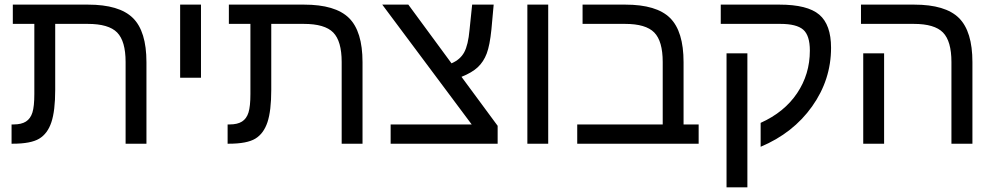

<svg xmlns="http://www.w3.org/2000/svg" viewBox="-20 -619 4288 827"><path d="M127.9 -516.1H35.2V-599.1H358.9Q493.7 -599.1 552.2 -541.7Q610.8 -484.4 610.8 -351.1V0H521V-352.1Q521 -441.9 484.6 -479Q448.2 -516.1 357.9 -516.1H217.8V-231.9Q217.8 -142.1 201.4 -92.8Q185.1 -43.5 148.9 -21.7Q112.8 0 35.2 0H29.8V-83H38.1Q72.3 -83 91.8 -95.5Q111.3 -107.9 119.6 -134.3Q127.9 -160.6 127.9 -213.9Z M755.9 -599.1H845.7V-284.2H755.9Z M1058.6 -516.1H965.8V-599.1H1289.6Q1424.3 -599.1 1482.9 -541.7Q1541.5 -484.4 1541.5 -351.1V0H1451.7V-352.1Q1451.7 -441.9 1415.3 -479Q1378.9 -516.1 1288.6 -516.1H1148.4V-231.9Q1148.4 -142.1 1132.1 -92.8Q1115.7 -43.5 1079.6 -21.7Q1043.5 0 965.8 0H960.4V-83H968.8Q1002.9 -83 1022.5 -95.5Q1042 -107.9 1050.3 -134.3Q1058.6 -160.6 1058.6 -213.9Z M2123.5 0H1662.6V-83H2011.7L1626.5 -599.1H1738.8L1924.8 -346.2Q1962.4 -362.3 1979.5 -393.8Q1996.6 -425.3 2002.4 -490.2L2013.7 -599.1H2106.4L2096.7 -492.2Q2089.8 -423.8 2076.4 -388.4Q2063 -353 2038.1 -329.6Q2013.2 -306.2 1967.8 -288.1L2123.5 -77.1Z M2251.5 -599.1H2341.3V0H2251.5Z M2489.3 -516.1V-599.1H2673.3Q2808.1 -599.1 2866.2 -541.5Q2924.3 -483.9 2924.3 -351.1V-83H2989.3V0H2466.3V-83H2834.5V-352.1Q2834.5 -441.9 2798.1 -479Q2761.7 -516.1 2672.4 -516.1Z M3199.2 -389.2V188H3109.4V-389.2ZM3084.5 -599.1H3337.4Q3458 -599.1 3508.8 -555.9Q3559.6 -512.7 3559.6 -413.1Q3559.6 -275.4 3477.8 -160.4Q3396 -45.4 3256.3 13.2V-89.8Q3358.4 -135.7 3413.3 -217.5Q3468.3 -299.3 3468.3 -400.9Q3468.3 -466.3 3439.7 -491.2Q3411.1 -516.1 3341.3 -516.1H3084.5Z M3788.1 0H3698.2V-389.2H3788.1ZM4168.5 0H4078.1V-352.1Q4078.1 -441.9 4041.7 -479Q4005.4 -516.1 3916 -516.1H3688.5V-599.1H3917.5Q4052.2 -599.1 4110.4 -541.5Q4168.5 -483.9 4168.5 -351.1Z"/></svg>

Font: Liberation Sans
Style: Regular
Weight: 400
Designer: Steve Matteson
Foundry: Ascender Corporation
Version: Version 2.00.1